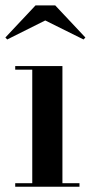

<svg xmlns="http://www.w3.org/2000/svg" viewBox="-24 -712 354 732"><path d="M148.5 -634 3.5 -561.5 -3.5 -569 111.5 -691.5H186.5L301.5 -569L294.5 -561.5ZM34 -13.5H99V-446.5H34V-460H214V-13.5H279V0H34Z"/></svg>

Font: Bodoni* 16pt Medium
Style: Regular
Weight: 500
Version: Version 2.3